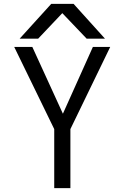

<svg xmlns="http://www.w3.org/2000/svg" viewBox="-20 -966 640 986"><path d="M258.5 -303 53 -725H146L303 -382L457 -725H546L341.5 -303V0H258.5ZM243 -946H358L519 -767.5H425L300 -898.5L176 -767.5H81Z"/></svg>

Font: JuliaMono
Style: Regular
Weight: 400
Monospace: yes
Designer: cormullion
Foundry: corm
Version: Version 0.055; ttfautohint (v1.8.4)